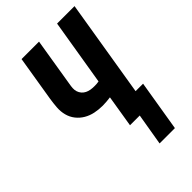

<svg xmlns="http://www.w3.org/2000/svg" viewBox="-271 -838 1143 1143"><g transform="rotate(-45 300.0 -267.0)"><path d="M368 201 402 0H320L353 -202Q337 -200 320.5 -198.5Q304 -197 288 -197Q255 -197 223.5 -203.5Q192 -210 165.5 -225.5Q139 -241 120 -265Q101 -289 93 -319.5Q85 -350 87.5 -383Q90 -416 95 -448L142 -735H289L239 -429Q236 -413 235 -397.5Q234 -382 238.5 -368Q243 -354 252.5 -343Q262 -332 275 -325.5Q288 -319 303 -316.5Q318 -314 334 -314Q343 -314 353 -314.5Q363 -315 372 -317L441 -735H588L487 -120H550L497 201Z"/></g></svg>

Font: Iosevka SS04 Hv Ex Obl
Style: Regular
Weight: 900
Width: 7
Italic angle: -9°
Monospace: yes
Designer: Belleve Invis
Foundry: Belleve Invis
Version: Version 19.0.0; ttfautohint (v1.8.4)